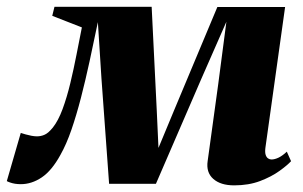

<svg xmlns="http://www.w3.org/2000/svg" viewBox="-49 -533 889 564"><path d="M639 11.5Q599 11.5 577.5 -7.5Q556 -26.5 561 -60L592 -285.5L616 -469L542 -300.5L409 7H271.5L249 -303L238.5 -468Q226.5 -409.5 214.2 -353.2Q202 -297 188.8 -245.8Q175.5 -194.5 160.8 -151.8Q146 -109 128.5 -78Q103 -31.5 73.5 -11.8Q44 8 12 8Q3.5 8 -4.5 6.8Q-12.5 5.5 -19 3.2Q-25.5 1 -29 -1L12 -142.5Q18 -140.5 26.2 -138.2Q34.5 -136 43.2 -134.2Q52 -132.5 59.5 -132.5Q65 -132.5 70.2 -133.5Q75.5 -134.5 81 -136.8Q86.5 -139 92.8 -144.2Q99 -149.5 106 -158Q122 -178 134.8 -212.5Q147.5 -247 157.5 -288.5Q167.5 -330 175.8 -372.8Q184 -415.5 191.5 -452.5L104.5 -486.5L111 -513H396.5L411.5 -208L416.5 -98.5L462 -208L589.5 -512.5H788.5L730.5 -98Q729 -85 731.5 -77.8Q734 -70.5 738.8 -67.5Q743.5 -64.5 748.5 -64.5Q758 -64.5 769.8 -70.2Q781.5 -76 793.5 -87.5L806 -59.5Q795 -47.5 771.8 -30.8Q748.5 -14 715 -1.2Q681.5 11.5 639 11.5Z"/></svg>

Font: Merriweather 120pt Black
Style: Italic
Weight: 900
Italic angle: -7.8°
Version: Version 2.101